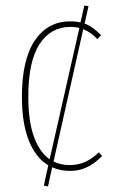

<svg xmlns="http://www.w3.org/2000/svg" viewBox="-20 -606 415 692"><path d="M348 -44Q297 10 233 10Q197 10 168 -3L153 66L138 63L154 -10Q109 -37 84 -99Q59 -161 59 -257Q59 -391 105.5 -460Q152 -529 233 -529Q255 -529 270 -525L284 -586L299 -584L285 -521Q315 -510 344 -479L331 -465Q309 -489 280 -501L173 -24Q199 -11 232 -11Q290 -11 336 -57ZM159 -32 266 -505Q253 -509 233 -509Q163 -509 122.5 -447Q82 -385 82 -257Q82 -170 102 -114Q122 -58 159 -32Z"/></svg>

Font: Fira Sans Extra Condensed Thin
Style: Regular
Weight: 250
Width: 1
Designer: Carrois Corporate & Edenspiekermann AG
Foundry: Carrois Corporate GbR & Edenspiekermann AG
Version: Version 4.203